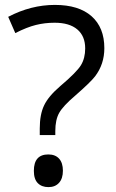

<svg xmlns="http://www.w3.org/2000/svg" viewBox="-20 -744 469 778"><path d="M13.2 -675.8Q105.5 -724.1 202.4 -724.1Q299.3 -724.1 351.1 -678.2Q402.8 -632.3 402.8 -548.8Q402.8 -483.9 365.2 -434.6Q347.2 -411.1 285.2 -356.9Q235.8 -314.9 220 -286.9Q204.1 -258.8 204.1 -212.9V-196.8H141.1V-223.1Q141.1 -280.3 158.7 -316.9Q175.8 -353.5 224.1 -395Q291 -451.7 308.1 -480Q325.2 -508.3 325.2 -547.9Q325.2 -597.7 293.2 -624.8Q261.2 -651.9 201.2 -651.9Q161.6 -651.9 125.2 -642.8Q88.9 -633.8 42 -609.9ZM175.8 -118.2Q204.1 -118.2 219.5 -101.1Q234.9 -84 234.9 -52.2Q234.9 -20.5 219.2 -3.2Q203.6 14.2 176.3 14.2Q148.9 14.2 133.1 -2Q117.2 -18.1 117.2 -51.8Q117.2 -118.2 175.8 -118.2Z"/></svg>

Font: Open Sans Hebrew
Style: Regular
Weight: 400
Foundry: Ascender Corporation, Yanek Iontef
Version: Version 2.001;PS 002.001;hotconv 1.0.70;makeotf.lib2.5.58329